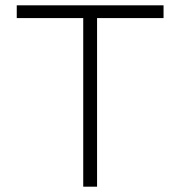

<svg xmlns="http://www.w3.org/2000/svg" viewBox="-20 -702 678 722"><path d="M293 0H345V-634H595V-682H43V-634H293Z"/></svg>

Font: MV Cash ExtraLight
Style: Regular
Weight: 200
Designer: Rodrigo Fuenzalida
Foundry: fragTYPE
Version: Version 1.100;Glyphs 3.1.2 (3151)